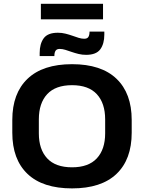

<svg xmlns="http://www.w3.org/2000/svg" viewBox="-20 -1002 778 1038"><path d="M201 -897.5V-981.5H537V-897.5ZM369.5 16.5Q211 16.5 128.8 -61.8Q46.5 -140 46.5 -284.5V-353.5Q46.5 -497.5 129 -576.2Q211.5 -655 369.5 -655Q527.5 -655 609.8 -576.2Q692 -497.5 692 -353.5V-284.5Q692 -140 609.8 -61.8Q527.5 16.5 369.5 16.5ZM369.5 -97.5Q458.5 -97.5 503.5 -146Q548.5 -194.5 548.5 -281V-356.5Q548.5 -444 503.5 -492.8Q458.5 -541.5 369.5 -541.5Q280 -541.5 235 -492.8Q190 -444 190 -356.5V-281Q190 -194.5 235 -146Q280 -97.5 369.5 -97.5ZM445.5 -705.5Q424.5 -705.5 405 -710.2Q385.5 -715 367.5 -721.2Q349.5 -727.5 333.5 -732.5Q317.5 -737.5 303 -737.5Q287.5 -737.5 281 -728.5Q274.5 -719.5 274 -702V-699H194.5V-715.5Q194.5 -765 216.2 -795Q238 -825 293 -825Q314.5 -825 334.2 -820Q354 -815 371.5 -808.8Q389 -802.5 405 -797.5Q421 -792.5 435 -792.5Q451 -792.5 457.2 -801.5Q463.5 -810.5 464 -828V-831H544V-815Q544 -765 522 -735.2Q500 -705.5 445.5 -705.5Z"/></svg>

Font: AnekLatin_SemiExpandedSemiBold
Style: Regular
Weight: 600
Width: 6
Designer: Yesha Goshar
Foundry: Ek Type
Version: Version 1.003